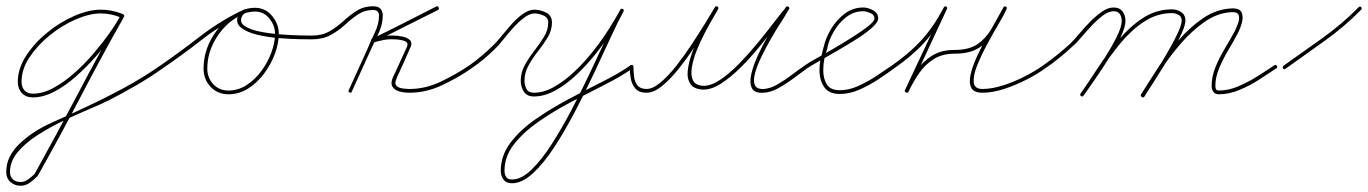

<svg xmlns="http://www.w3.org/2000/svg" viewBox="-50 -291 4382 615"><path d="M345 -239Q342 -233 337 -235Q305 -248 273 -248Q237 -248 193 -229Q149 -210 109.5 -178Q70 -146 44.5 -107.5Q19 -69 19 -29Q19 -12 28.5 -1.5Q38 9 55 9Q87 9 120.5 -9Q154 -27 187 -56Q220 -85 249 -119Q278 -153 301 -185.5Q324 -218 337 -243Q340 -248 345 -245Q350 -242 347 -237Q334 -211 310.5 -177.5Q287 -144 256.5 -109.5Q226 -75 192 -45Q158 -15 123 3Q88 21 55 21Q33 21 20 7Q7 -7 7 -29Q7 -71 33.5 -112Q60 -153 101 -186.5Q142 -220 188 -240Q234 -260 273 -260Q307 -260 341 -247Q347 -244 345 -239ZM337 -243Q340 -248 345 -245Q350 -242 347 -237Q276 -111 209 17.5Q142 146 71 272Q71 272 71 272Q70 273 70 273Q60 284 46 294Q32 304 16 304Q-3 304 -16.5 292Q-30 280 -30 260Q-30 233 -18.5 210.5Q-7 188 12 170Q55 129 114.5 102.5Q174 76 227 51Q289 22 349 -10.5Q409 -43 465 -82Q469 -85 473 -80Q476 -76 471 -72Q430 -43 387 -18Q344 7 299 30Q273 43 233.5 59.5Q194 76 150.5 97Q107 118 68.5 143Q30 168 6 197Q-18 226 -18 260Q-18 275 -8.5 283.5Q1 292 16 292Q29 292 41 283Q53 274 62 265Q62 265 61 266Q61 266 61 266Q131 140 198.5 11.5Q266 -117 337 -243Q337 -243 337 -243Q337 -243 337 -243Z M463 -74Q460 -79 465 -82Q527 -125 589 -173Q651 -221 720 -255Q725 -257 728 -252Q730 -247 725 -244Q676 -221 645 -173Q614 -125 614 -71Q614 -42 633 -21.5Q652 -1 682 -1Q713 -1 740 -18.5Q767 -36 787.5 -64Q808 -92 819.5 -123.5Q831 -155 831 -183Q831 -209 813 -231.5Q795 -254 767 -254Q756 -254 742 -251Q728 -248 724 -236Q724 -236 724 -236Q724 -236 724 -236Q717 -218 735.5 -206.5Q754 -195 786 -189Q818 -183 852.5 -180.5Q887 -178 914 -177.5Q941 -177 949 -177Q949 -177 949 -177Q949 -177 949 -177Q955 -177 955 -171Q955 -165 949 -165Q938 -165 908.5 -165.5Q879 -166 842.5 -169Q806 -172 773 -180Q740 -188 722 -202.5Q704 -217 712 -240Q712 -240 712 -240Q712 -240 712 -240Q718 -257 735 -261.5Q752 -266 767 -266Q800 -266 821.5 -240Q843 -214 843 -183Q843 -152 830.5 -118.5Q818 -85 796 -55.5Q774 -26 745 -7.5Q716 11 682 11Q647 11 624.5 -13Q602 -37 602 -71Q602 -129 635 -180Q668 -231 720 -255Q725 -257 728 -252Q730 -247 725 -244Q657 -211 595.5 -163Q534 -115 471 -72Q466 -69 463 -74Z M943 -171Q943 -177 949 -177Q982 -177 1006 -191Q1030 -205 1050.5 -224Q1071 -243 1093.5 -257Q1116 -271 1145 -271Q1176 -271 1176 -241Q1176 -213 1162.5 -184Q1149 -155 1137 -130Q1122 -97 1107 -64Q1092 -31 1077 2Q1077 2 1077 2Q1077 2 1077 2Q1075 8 1070 5Q1064 3 1067 -2Q1082 -35 1097 -68Q1112 -101 1127 -134Q1137 -159 1150.5 -186.5Q1164 -214 1164 -241Q1164 -259 1145 -259Q1118 -259 1097 -245Q1076 -231 1055.5 -212Q1035 -193 1009.5 -179Q984 -165 949 -165Q943 -165 943 -171ZM1347 -270Q1353 -273 1355 -267Q1358 -262 1353 -259Q1301 -233 1250 -207.5Q1199 -182 1148 -156Q1143 -153 1140 -159Q1138 -165 1143 -167Q1160 -172 1177.5 -175Q1195 -178 1213 -177Q1213 -177 1213 -177Q1213 -177 1213 -177Q1223 -177 1238.5 -174Q1254 -171 1263 -162.5Q1272 -154 1264 -137Q1264 -137 1264 -137Q1264 -138 1264 -138Q1254 -114 1243 -90Q1232 -66 1221 -42Q1221 -42 1221 -41Q1221 -41 1221 -41Q1213 -25 1219 -17.5Q1225 -10 1237.5 -8Q1250 -6 1262 -6Q1313 -6 1363 -30Q1413 -54 1454 -82Q1458 -85 1462 -80Q1465 -76 1460 -72Q1419 -43 1367 -18.5Q1315 6 1262 6Q1245 6 1229.5 2Q1214 -2 1207 -13.5Q1200 -25 1210 -47Q1210 -47 1210 -47Q1210 -46 1210 -46Q1221 -70 1232 -94Q1243 -118 1254 -142Q1254 -142 1254 -143Q1254 -143 1254 -143Q1258 -153 1250 -157.5Q1242 -162 1230.5 -163.5Q1219 -165 1213 -165Q1213 -165 1213 -165Q1213 -165 1213 -165Q1196 -166 1179.5 -163Q1163 -160 1147 -155Q1142 -154 1139 -159Q1137 -164 1142 -167Q1194 -192 1245 -218Q1296 -244 1347 -270Q1347 -270 1347 -270Q1347 -270 1347 -270Z M1452 -74Q1449 -78 1454 -82Q1495 -111 1533 -149Q1544 -160 1559 -178.5Q1574 -197 1591 -216Q1608 -235 1626.5 -247.5Q1645 -260 1662 -260Q1681 -260 1699.5 -250.5Q1718 -241 1718 -219Q1718 -194 1704.5 -171.5Q1691 -149 1673.5 -127Q1656 -105 1643 -81.5Q1630 -58 1630 -32Q1630 -18 1636.5 -6Q1643 6 1660 6Q1692 6 1725.5 -13Q1759 -32 1791 -62.5Q1823 -93 1851 -128.5Q1879 -164 1901 -199Q1923 -234 1937 -260Q1939 -265 1945 -262Q1950 -259 1947 -254Q1930 -223 1906 -171Q1882 -119 1853 -57Q1824 5 1791.5 67Q1759 129 1725 181Q1691 233 1656.5 264.5Q1622 296 1590 296Q1572 296 1563 284.5Q1554 273 1554 256Q1554 208 1584.5 167Q1615 126 1664.5 91.5Q1714 57 1770.5 27Q1827 -3 1880 -29.5Q1933 -56 1970 -82Q1974 -85 1978 -80Q1981 -76 1976 -72Q1941 -47 1889.5 -21Q1838 5 1781.5 34.5Q1725 64 1676 98Q1627 132 1596.5 171Q1566 210 1566 256Q1566 268 1571.5 276Q1577 284 1590 284Q1620 284 1652.5 252.5Q1685 221 1718 169.5Q1751 118 1783 56.5Q1815 -5 1844 -66.5Q1873 -128 1896.5 -179Q1920 -230 1937 -260Q1940 -265 1945 -262Q1950 -260 1947 -254Q1933 -227 1910 -191Q1887 -155 1858 -118.5Q1829 -82 1796 -51Q1763 -20 1728.5 -1Q1694 18 1660 18Q1638 18 1628 2.5Q1618 -13 1618 -32Q1618 -59 1631 -82.5Q1644 -106 1661.5 -128.5Q1679 -151 1692.5 -173Q1706 -195 1706 -219Q1706 -235 1690.5 -241.5Q1675 -248 1662 -248Q1647 -248 1629 -234.5Q1611 -221 1593.5 -201.5Q1576 -182 1561 -163Q1546 -144 1535 -134Q1500 -99 1460 -72Q1456 -69 1452 -74Z M1967 -77Q1967 -83 1973 -83Q1979 -83 1979 -77Q1979 -62 1981 -45.5Q1983 -29 1992 -17.5Q2001 -6 2021 -6Q2041 -6 2066 -27Q2091 -48 2116.5 -80.5Q2142 -113 2166 -149.5Q2190 -186 2209.5 -217.5Q2229 -249 2240 -268Q2243 -273 2248 -270Q2253 -267 2250 -261Q2246 -254 2234 -233.5Q2222 -213 2207.5 -185.5Q2193 -158 2181.5 -129Q2170 -100 2166 -74.5Q2162 -49 2170 -33Q2178 -17 2204 -16Q2204 -16 2203 -16Q2203 -16 2203 -16Q2228 -16 2257 -35.5Q2286 -55 2316 -85.5Q2346 -116 2374.5 -150.5Q2403 -185 2427 -216.5Q2451 -248 2468 -268Q2471 -273 2476 -269Q2480 -266 2477 -261Q2473 -255 2469.5 -249Q2466 -243 2462 -236Q2459 -231 2447 -212.5Q2435 -194 2419.5 -167Q2404 -140 2390 -111.5Q2376 -83 2369 -58.5Q2362 -34 2367.5 -19.5Q2373 -5 2396 -6Q2417 -7 2441 -21Q2465 -35 2488 -52.5Q2511 -70 2529 -82Q2529 -82 2529 -82Q2529 -82 2529 -82Q2533 -85 2537 -80Q2540 -76 2535 -72Q2517 -59 2493 -41Q2469 -23 2444 -9Q2419 5 2396 6Q2366 8 2358 -9.5Q2350 -27 2357 -56Q2364 -85 2380 -119Q2396 -153 2415 -184.5Q2434 -216 2448.5 -238.5Q2463 -261 2467 -268Q2470 -272 2475 -269Q2480 -265 2477 -261Q2459 -239 2434.5 -207Q2410 -175 2381 -139.5Q2352 -104 2321 -73.5Q2290 -43 2260 -23.5Q2230 -4 2203 -4Q2203 -4 2203 -4Q2203 -4 2203 -4Q2173 -5 2161.5 -22Q2150 -39 2153 -65.5Q2156 -92 2167 -122.5Q2178 -153 2193 -182.5Q2208 -212 2221 -235Q2234 -258 2240 -268Q2243 -273 2248 -269Q2253 -266 2250 -261Q2238 -241 2218 -208.5Q2198 -176 2173.5 -139Q2149 -102 2122.5 -69Q2096 -36 2070 -15Q2044 6 2021 6Q1997 6 1985.5 -7Q1974 -20 1970.5 -39Q1967 -58 1967 -77Q1967 -77 1967 -77Q1967 -77 1967 -77Z M2535 -72Q2531 -69 2527 -74Q2524 -78 2529 -82Q2538 -89 2563.5 -103Q2589 -117 2620.5 -135.5Q2652 -154 2682 -173Q2712 -192 2731.5 -207.5Q2751 -223 2751 -232Q2751 -244 2737.5 -249.5Q2724 -255 2715 -255Q2685 -255 2661 -236.5Q2637 -218 2621 -190.5Q2605 -163 2600 -137Q2600 -137 2600 -137Q2600 -136 2600 -136Q2594 -119 2590.5 -102Q2587 -85 2587 -66Q2587 -39 2598.5 -20.5Q2610 -2 2640 -2Q2669 -2 2699 -15.5Q2729 -29 2757 -47.5Q2785 -66 2808 -82Q2808 -82 2808 -82Q2808 -82 2808 -82Q2812 -85 2816 -80Q2819 -76 2814 -72Q2791 -55 2762 -36Q2733 -17 2702 -3.5Q2671 10 2640 10Q2605 10 2590 -12Q2575 -34 2575 -66Q2575 -86 2579 -103.5Q2583 -121 2588 -140Q2588 -140 2588 -139Q2588 -139 2588 -139Q2594 -168 2611.5 -197.5Q2629 -227 2655.5 -247Q2682 -267 2715 -267Q2730 -267 2746.5 -258Q2763 -249 2763 -232Q2763 -220 2743.5 -202.5Q2724 -185 2694 -166Q2664 -147 2632 -128.5Q2600 -110 2573.5 -95Q2547 -80 2535 -72Q2535 -72 2535 -72Q2535 -72 2535 -72Z M2806 -74Q2803 -79 2808 -82Q2864 -121 2902.5 -163.5Q2941 -206 2973 -267Q2975 -272 2981 -270Q2986 -267 2983 -262Q2952 -196 2921.5 -130Q2891 -64 2860 3Q2857 8 2852 5Q2846 3 2849 -3Q2865 -36 2886 -65.5Q2907 -95 2936 -113Q2965 -131 3007 -131Q3054 -131 3081 -149.5Q3108 -168 3126 -199Q3144 -230 3164 -267Q3166 -272 3172 -270Q3177 -267 3174 -262Q3168 -247 3150 -216.5Q3132 -186 3112.5 -150Q3093 -114 3080 -81.5Q3067 -49 3069 -27.5Q3071 -6 3097 -6Q3127 -6 3163 -17.5Q3199 -29 3233 -46.5Q3267 -64 3292 -82Q3292 -82 3292 -82Q3292 -82 3292 -82Q3296 -85 3300 -80Q3303 -76 3298 -72Q3273 -54 3238 -36Q3203 -18 3166 -6Q3129 6 3097 6Q3069 6 3061 -10Q3053 -26 3059 -52.5Q3065 -79 3079.5 -110.5Q3094 -142 3111 -172.5Q3128 -203 3142.5 -228.5Q3157 -254 3164 -267Q3166 -272 3171 -270Q3177 -267 3174 -262Q3153 -222 3134 -189.5Q3115 -157 3086 -138Q3057 -119 3007 -119Q2968 -119 2940.5 -101.5Q2913 -84 2894 -56.5Q2875 -29 2860 3Q2857 8 2852 5Q2846 3 2849 -3Q2880 -69 2911 -135Q2942 -201 2973 -267Q2975 -272 2981 -270Q2986 -267 2983 -262Q2951 -199 2911.5 -155.5Q2872 -112 2814 -72Q2809 -69 2806 -74Z M3298 -72Q3294 -69 3290 -74Q3287 -78 3292 -82Q3339 -115 3379 -152Q3391 -164 3407 -183Q3423 -202 3441.5 -221Q3460 -240 3479.5 -253.5Q3499 -267 3517 -267Q3536 -267 3545.5 -254.5Q3555 -242 3555 -224Q3555 -204 3539 -171Q3523 -138 3500 -101.5Q3477 -65 3455 -33.5Q3433 -2 3421 15Q3417 20 3413 17Q3408 13 3411 9Q3423 -8 3444.5 -39Q3466 -70 3488.5 -105.5Q3511 -141 3527 -173Q3543 -205 3543 -224Q3543 -237 3537 -246Q3531 -255 3517 -255Q3501 -255 3483 -241.5Q3465 -228 3447 -209Q3429 -190 3413.5 -171.5Q3398 -153 3387 -144Q3346 -105 3298 -72Q3298 -72 3298 -72Q3298 -72 3298 -72ZM3413 17Q3408 13 3411 9Q3437 -28 3467 -74Q3497 -120 3532.5 -162.5Q3568 -205 3610.5 -233Q3653 -261 3704 -261Q3721 -261 3734 -252Q3747 -243 3747 -225Q3747 -212 3736.5 -187.5Q3726 -163 3709.5 -133.5Q3693 -104 3674.5 -74.5Q3656 -45 3640.5 -20.5Q3625 4 3616 17Q3613 22 3608 19Q3603 16 3606 11Q3614 -2 3629.5 -25.5Q3645 -49 3663 -78.5Q3681 -108 3697.5 -137Q3714 -166 3724.5 -189.5Q3735 -213 3735 -225Q3735 -238 3725 -243.5Q3715 -249 3704 -249Q3656 -249 3614.5 -221.5Q3573 -194 3538.5 -152Q3504 -110 3475 -65Q3446 -20 3421 15Q3417 20 3413 17ZM3608 20Q3602 17 3605 11Q3627 -24 3657 -70.5Q3687 -117 3724 -160.5Q3761 -204 3804 -233Q3847 -262 3895 -264Q3921 -265 3927 -251Q3933 -237 3928 -218.5Q3923 -200 3915 -185Q3902 -160 3885 -131.5Q3868 -103 3855.5 -73.5Q3843 -44 3843 -16Q3843 -10 3845 -5.5Q3847 -1 3854 -1Q3885 -1 3916.5 -14.5Q3948 -28 3977.5 -46.5Q4007 -65 4032 -82Q4037 -85 4040 -80Q4043 -75 4038 -72Q4013 -55 3982.5 -35.5Q3952 -16 3919 -2.5Q3886 11 3854 11Q3842 11 3836.5 3Q3831 -5 3831 -16Q3831 -46 3843.5 -76.5Q3856 -107 3873.5 -136Q3891 -165 3905 -191Q3910 -201 3915.5 -215.5Q3921 -230 3918 -241.5Q3915 -253 3895 -252Q3850 -250 3808.5 -221Q3767 -192 3730.5 -149.5Q3694 -107 3665 -61.5Q3636 -16 3616 18Q3613 23 3608 20Z M4068 -71Q4064 -67 4060 -72Q4057 -77 4062 -81Q4123 -124 4186 -169Q4249 -214 4302 -268Q4306 -272 4310 -268Q4314 -264 4310 -260Q4257 -206 4193.5 -160.5Q4130 -115 4068 -71Q4068 -71 4068 -71Q4068 -71 4068 -71Z"/></svg>

Font: FRB American Cursive Thin
Style: Italic
Weight: 100
Italic angle: -25°
Version: Version 2.0;Modular Font Editor K font №1